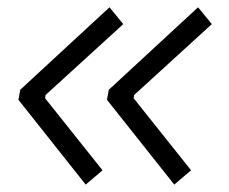

<svg xmlns="http://www.w3.org/2000/svg" viewBox="-20 -517 626 524"><path d="M213.9 -13.2 30.3 -244.6 35.2 -272 278.8 -497.1 316.4 -451.2 104.5 -257.8 103 -249 259.8 -52.2ZM455.6 -13.2 272 -244.6 276.9 -272 520.5 -497.1 558.1 -451.2 346.2 -257.8 344.7 -249 501.5 -52.2Z"/></svg>

Font: Cascadia Mono Light
Style: Italic
Weight: 300
Italic angle: -10°
Monospace: yes
Designer: Aaron Bell
Foundry: Saja Typeworks
Version: Version 2404.023; ttfautohint (v1.8.4)